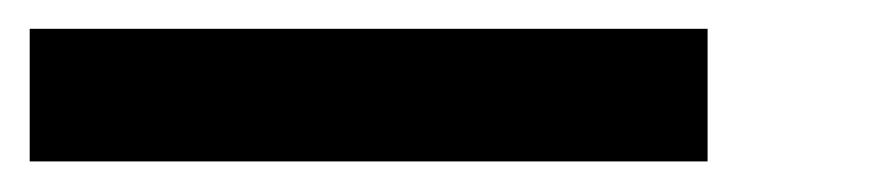

<svg xmlns="http://www.w3.org/2000/svg" viewBox="-29 -48 594 130"><path d="M-8.9 61.3H450.1V-28.5H-8.9V61.3Z"/></svg>

Font: Source Serif 4 Variable
Style: Italic
Weight: 400
Italic angle: -12°
Designer: Frank Grießhammer
Foundry: Adobe Systems Incorporated
Version: Version 4.004;hotconv 1.0.116;makeotfexe 2.5.65601